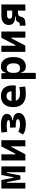

<svg xmlns="http://www.w3.org/2000/svg" viewBox="1655 -2222 792 4142"><g transform="rotate(-90 2051.0 -151.0)"><path d="M54.2 0V-517.6H238.3L289.1 -252.4H296.9L347.7 -517.6H531.7V0H407.7V-394.5H391.1L336.9 -107.4H249L194.8 -394.5H178.2V0Z M659.7 0V-517.6H792V-214.8H805.7L963.4 -517.6H1098.1V0H965.8V-302.7H952.1L794.4 0Z M1443.4 9.8Q1381.3 9.8 1322 -2.9Q1262.7 -15.6 1219.7 -53.7L1281.7 -152.8Q1316.4 -131.8 1360.4 -123.5Q1404.3 -115.2 1439.5 -115.2Q1491.2 -115.2 1521 -127.7Q1550.8 -140.1 1550.8 -161.1Q1550.8 -185.1 1515.9 -196.8Q1481 -208.5 1393.6 -208.5H1373L1367.7 -329.6H1395Q1454.1 -329.6 1482.9 -333.7Q1511.7 -337.9 1521.2 -345.7Q1530.8 -353.5 1530.8 -364.7Q1530.8 -383.8 1496.6 -393.1Q1462.4 -402.3 1410.2 -402.3Q1376 -402.3 1348.6 -399.2Q1321.3 -396 1277.8 -391.6L1261.2 -514.6Q1299.3 -519.5 1333.3 -523.4Q1367.2 -527.3 1420.9 -527.3Q1533.2 -527.3 1599.6 -495.4Q1666 -463.4 1666 -394Q1666 -368.2 1650.4 -343Q1634.8 -317.9 1604.2 -300.5Q1573.7 -283.2 1528.3 -280.3V-266.6Q1607.4 -261.7 1646.7 -229Q1686 -196.3 1686 -145.5Q1686 -75.2 1620.1 -32.7Q1554.2 9.8 1443.4 9.8Z M2091.8 9.8Q1957.5 9.8 1884.3 -59.8Q1811 -129.4 1811 -259.8Q1811 -386.7 1873.3 -457Q1935.5 -527.3 2048.8 -527.3Q2159.7 -527.3 2220.2 -462.4Q2280.8 -397.5 2280.8 -273.4Q2280.8 -238.3 2277.8 -206.5H1949.2Q1979.5 -115.2 2103.5 -115.2Q2138.7 -115.2 2172.9 -118.9Q2207 -122.6 2242.7 -128.9L2255.4 -3.9Q2205.6 4.9 2164.6 7.3Q2123.5 9.8 2091.8 9.8ZM1942.9 -298.3H2150.9Q2150.9 -350.6 2124.3 -378.4Q2097.7 -406.2 2049.8 -406.2Q2004.9 -406.2 1977.3 -378.2Q1949.7 -350.1 1942.9 -298.3Z M2417.5 224.6V-517.6H2540L2548.3 -423.8H2557.6Q2566.9 -476.1 2597.4 -501.7Q2627.9 -527.3 2687 -527.3Q2784.2 -527.3 2837.6 -457Q2891.1 -386.7 2891.1 -258.3Q2891.1 -128.9 2837.6 -59.6Q2784.2 9.8 2688 9.8Q2633.8 9.8 2601.1 -16.1Q2568.4 -42 2560.5 -93.8H2549.8V224.6ZM2549.8 -258.3Q2549.8 -183.1 2572.3 -148.9Q2594.7 -114.7 2650.9 -114.7Q2755.9 -114.7 2755.9 -258.3Q2755.9 -327.1 2728.5 -365Q2701.2 -402.8 2650.9 -402.8Q2600.6 -402.8 2575.2 -368.2Q2549.8 -333.5 2549.8 -258.3Z M3003.4 0V-517.6H3135.7V-214.8H3149.4L3307.1 -517.6H3441.9V0H3309.6V-302.7H3295.9L3138.2 0Z M3748.5 -221.7Q3669.4 -221.7 3626.2 -257.3Q3583 -293 3583 -357.9Q3583 -434.1 3636.5 -475.8Q3689.9 -517.6 3787.6 -517.6H4025.4V0H3893.1V-160.6H3874Q3815.4 -160.6 3793.9 -148.9Q3772.5 -137.2 3764.2 -106.9L3757.3 -84Q3743.2 -32.7 3705.1 -15.1Q3667 2.4 3598.1 2.4H3568.8V-120.6H3593.3Q3613.3 -120.6 3625.7 -127.9Q3638.2 -135.3 3646.5 -154.3L3654.8 -170.9Q3664.6 -193.8 3694.6 -200.7Q3724.6 -207.5 3764.6 -207.5V-221.7ZM3893.1 -283.7V-394.5H3791.5Q3718.3 -394.5 3718.3 -338.4Q3718.3 -283.7 3791.5 -283.7Z"/></g></svg>

Font: Cascadia Code PL
Style: Bold
Weight: 700
Monospace: yes
Designer: Aaron Bell
Foundry: Saja Typeworks
Version: Version 2404.023; ttfautohint (v1.8.4)